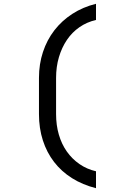

<svg xmlns="http://www.w3.org/2000/svg" viewBox="-20 -865 640 1010"><path d="M185 -455Q185 -528 206 -591.5Q227 -655 266 -705.5Q305 -756 360.5 -792Q416 -828 485 -845V-760Q437 -749 398 -722Q359 -695 332 -655Q305 -615 290 -564.5Q275 -514 275 -455V-265Q275 -207 289.5 -157Q304 -107 331.5 -68Q359 -29 398 -2Q437 25 485 36V125Q414 107 358.5 72Q303 37 264.5 -13Q226 -63 205.5 -126.5Q185 -190 185 -265Z"/></svg>

Font: JetBrainsMono NF
Style: Regular
Weight: 400
Monospace: yes
Designer: Philipp Nurullin, Konstantin Bulenkov
Foundry: JetBrains
Version: Version 1.0.2; ttfautohint (v1.8.3)